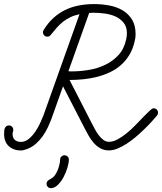

<svg xmlns="http://www.w3.org/2000/svg" viewBox="-20 -745 811 961"><path d="M450.7 -724.6Q488.8 -724.6 526.1 -717.8Q563.5 -710.9 592.8 -693.8Q622.1 -676.8 640.4 -647.7Q658.7 -618.7 658.7 -573.7Q658.7 -564.5 657.5 -555.4Q656.2 -546.4 653.8 -537.6Q645 -499 627.2 -469.7Q609.4 -440.4 584.7 -418.9Q560.1 -397.5 530 -383.3Q500 -369.1 466.8 -360.6Q433.6 -352.1 398.2 -348.4Q362.8 -344.7 328.1 -344.7L440.9 -125Q446.8 -113.8 455.1 -98.1Q463.4 -82.5 473.9 -68.6Q484.4 -54.7 497.3 -44.9Q510.3 -35.2 525.4 -35.2Q545.9 -35.2 568.8 -47.6Q591.8 -60.1 614.5 -78.6Q637.2 -97.2 658.4 -119.1Q679.7 -141.1 697.5 -159.7Q715.3 -178.2 728.8 -190.7Q742.2 -203.1 748.5 -203.1Q758.3 -203.1 764.6 -196.8Q771 -190.4 771 -180.7Q771 -172.9 765.6 -166.5Q753.9 -152.3 737.1 -134Q720.2 -115.7 700.2 -96.4Q680.2 -77.1 658 -58.3Q635.7 -39.6 612.8 -24.9Q589.8 -10.3 567.6 -1.2Q545.4 7.8 524.9 7.8Q500.5 7.8 481.9 -2.9Q463.4 -13.7 449 -30Q434.6 -46.4 423.3 -66.4Q412.1 -86.4 402.3 -105.5L295.4 -313L238.3 -152.3Q237.8 -151.9 237.8 -151.4Q229.5 -128.9 218.8 -106.2Q208 -83.5 193.6 -63.2Q179.2 -43 160.6 -26.4Q142.1 -9.8 119.1 -0.5Q116.7 0.5 112.3 2Q107.9 3.4 103 4.9Q98.1 6.3 93.8 7.3Q89.4 8.3 86.9 8.3Q47.9 8.3 24.2 -13.2Q0.5 -34.7 0.5 -74.7Q0.5 -81.1 1 -88.6Q1.5 -96.2 3.9 -102.5Q6.3 -108.9 11.2 -113Q16.1 -117.2 24.9 -117.2Q34.2 -117.2 40.3 -110.8Q46.4 -104.5 46.4 -95.2Q46.4 -89.8 44.7 -85Q43 -80.1 43 -74.7Q43 -54.7 54.4 -44.7Q65.9 -34.7 85 -34.7Q105.5 -34.7 123.5 -49.3Q141.6 -64 156 -85Q170.4 -106 180.9 -128.7Q191.4 -151.4 197.3 -167L377.9 -673.8Q352.1 -668.5 332.3 -658.9Q312.5 -649.4 295.9 -636.5Q279.3 -623.5 264.6 -606.9Q250 -590.3 234.4 -570.8Q230.5 -565.4 226.6 -563.5Q222.7 -561.5 215.8 -561.5Q207 -561.5 200.9 -568.4Q194.8 -575.2 194.8 -583.5Q194.8 -586.4 196 -589.6Q197.3 -592.8 198.7 -595.2Q220.2 -630.4 247.3 -655Q274.4 -679.7 306.2 -695.1Q337.9 -710.4 374.3 -717.5Q410.6 -724.6 450.7 -724.6ZM426.3 -680.2 322.3 -388.2 339.4 -387.7Q380.9 -387.7 424.8 -395Q468.8 -402.3 506.8 -420.7Q544.9 -439 573 -469.5Q601.1 -500 611.3 -546.9Q615.2 -563.5 615.2 -578.6Q615.2 -610.8 598.9 -631.1Q582.5 -651.4 558.1 -662.4Q533.7 -673.3 504.6 -677.2Q475.6 -681.2 450.7 -681.2Q444.3 -681.2 438.5 -680.9Q432.6 -680.7 426.3 -680.2ZM302.7 32.2Q311.5 32.2 318.1 38.3Q324.7 44.4 324.7 53.7Q324.7 69.8 317.6 94Q310.5 118.2 298.3 141.1Q286.1 164.1 269.5 180.4Q252.9 196.8 234.4 196.8Q225.1 196.8 219 190.2Q212.9 183.6 212.9 174.3Q212.9 167.5 216.6 162.8Q220.2 158.2 225.6 155Q231 151.9 236.6 148.7Q242.2 145.5 246.6 141.6Q253.9 134.8 260.3 123.8Q266.6 112.8 271 100.6Q275.4 88.4 278.1 75.9Q280.8 63.5 280.8 53.7Q280.8 44.9 287.4 38.6Q293.9 32.2 302.7 32.2Z"/></svg>

Font: Helvetia Verbundene
Style: Regular
Weight: 400
Designer: Peter Wiegel, original typeface by Carl Albert Fahrenwaldt 1901
Foundry: Peter Wiegel
Version: Version 2.000